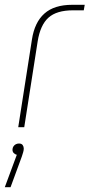

<svg xmlns="http://www.w3.org/2000/svg" viewBox="-31 -530 373 800"><path d="M45 0 102 -365Q113 -437 154 -473.5Q195 -510 270 -510H322L318 -487H273Q205 -487 171 -456.5Q137 -426 126 -358L70 0ZM-11 250 39 115Q31 113 26 107.5Q21 102 21 94Q21 86 25 80Q29 74 35 71Q41 68 48 68Q59 68 63.5 74.5Q68 81 68 89Q68 96 65.5 104.5Q63 113 60 122L13 250Z"/></svg>

Font: MuseoModerno Thin
Style: Italic
Weight: 100
Italic angle: -9°
Designer: Pablo Cosgaya, Héctor Gatti, Marcela Romero, and the Authors of The MuseoModerno Project.
Foundry: Omnibus-Type Team
Version: Version 1.003